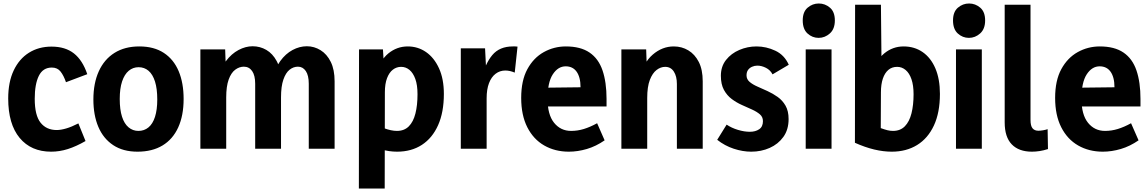

<svg xmlns="http://www.w3.org/2000/svg" viewBox="-20 -852 6576 1100"><path d="M273 17Q158 17 92.5 -62Q27 -141 27 -288Q27 -382 58.5 -448.5Q90 -515 146 -550Q202 -585 275 -585Q354 -585 403.5 -546Q453 -507 480 -427L358 -381Q345 -419 327 -442Q309 -465 277 -465Q226 -465 202.5 -417.5Q179 -370 179 -286Q179 -191 212.5 -149Q246 -107 305 -107Q328 -107 359 -116Q390 -125 429 -145L470 -44Q416 -13 368.5 2Q321 17 273 17Z M881 -282Q881 -344 868 -385Q855 -426 831 -446.5Q807 -467 774 -467Q742 -467 717.5 -446.5Q693 -426 679.5 -385.5Q666 -345 666 -285Q666 -224 679 -183.5Q692 -143 716.5 -122.5Q741 -102 773 -102Q806 -102 830.5 -122Q855 -142 868 -182.5Q881 -223 881 -282ZM1032 -285Q1032 -190 1001 -122Q970 -54 911 -18.5Q852 17 768 17Q685 17 628.5 -20.5Q572 -58 543.5 -125Q515 -192 515 -282Q515 -375 546 -443.5Q577 -512 636 -549Q695 -586 778 -586Q862 -586 918.5 -549Q975 -512 1003.5 -444.5Q1032 -377 1032 -285Z M1897 0H1749V-372Q1749 -420 1732 -445Q1715 -470 1687 -470Q1661 -470 1639 -452.5Q1617 -435 1603.5 -396Q1590 -357 1590 -294V0H1442V-372Q1442 -420 1424.5 -445Q1407 -470 1377 -470Q1351 -470 1327.5 -452.5Q1304 -435 1290 -396Q1276 -357 1276 -294V0H1128V-569H1270L1276 -398H1228Q1243 -460 1274.5 -502Q1306 -544 1346.5 -565.5Q1387 -587 1427 -587Q1470 -587 1506 -566Q1542 -545 1565 -502.5Q1588 -460 1590 -397H1540Q1555 -460 1585.5 -502Q1616 -544 1656 -565.5Q1696 -587 1738 -587Q1780 -587 1816.5 -564.5Q1853 -542 1875 -497.5Q1897 -453 1897 -386Z M2036 228 2037 -569H2174L2183 -421H2133Q2156 -506 2205 -546Q2254 -586 2316 -586Q2374 -586 2420.5 -554Q2467 -522 2495 -461Q2523 -400 2523 -314Q2523 -209 2490 -135Q2457 -61 2397 -22Q2337 17 2255 17Q2208 17 2163 3.5Q2118 -10 2065 -38L2179 -118Q2200 -110 2219 -106Q2238 -102 2254 -102Q2296 -102 2322 -128Q2348 -154 2360 -201.5Q2372 -249 2372 -312Q2372 -365 2359.5 -399.5Q2347 -434 2326 -451.5Q2305 -469 2278 -469Q2252 -469 2231 -453Q2210 -437 2197.5 -404.5Q2185 -372 2185 -323L2184 228Z M2620 0V-575H2759L2768 -398H2738Q2759 -487 2800.5 -536.5Q2842 -586 2918 -586Q2925 -586 2931.5 -586Q2938 -586 2945 -585L2929 -436Q2901 -448 2875 -448Q2844 -448 2819.5 -429.5Q2795 -411 2781.5 -375.5Q2768 -340 2768 -289V0Z M3239 17Q3160 17 3098 -18.5Q3036 -54 3001 -123Q2966 -192 2966 -291Q2966 -391 3001.5 -456Q3037 -521 3095.5 -553.5Q3154 -586 3222 -586Q3306 -586 3357.5 -551Q3409 -516 3432 -448.5Q3455 -381 3455 -285V-242H3049L3051 -349L3306 -352Q3306 -382 3300 -404.5Q3294 -427 3283 -442Q3272 -457 3256.5 -464.5Q3241 -472 3221 -472Q3177 -472 3147 -426Q3117 -380 3117 -286Q3117 -195 3154.5 -148.5Q3192 -102 3252 -102Q3289 -102 3325 -113Q3361 -124 3401 -146L3444 -48Q3395 -14 3342.5 1.5Q3290 17 3239 17Z M3858 0V-371Q3858 -415 3840.5 -442Q3823 -469 3791 -469Q3765 -469 3741.5 -451Q3718 -433 3703 -394Q3688 -355 3688 -290V0H3540V-569H3682L3688 -398H3642Q3665 -492 3719.5 -539Q3774 -586 3840 -586Q3886 -586 3923.5 -563.5Q3961 -541 3983.5 -497Q4006 -453 4006 -386V0Z M4284 17Q4235 17 4183.5 0Q4132 -17 4089 -51L4143 -138Q4171 -119 4207.5 -108Q4244 -97 4276 -97Q4308 -97 4329.5 -111.5Q4351 -126 4351 -158Q4351 -182 4333.5 -197Q4316 -212 4288.5 -224.5Q4261 -237 4230.5 -250.5Q4200 -264 4172.5 -284.5Q4145 -305 4127.5 -337Q4110 -369 4110 -418Q4110 -471 4139.5 -508.5Q4169 -546 4216 -566Q4263 -586 4314 -586Q4370 -586 4422 -561.5Q4474 -537 4499 -481L4406 -426Q4393 -451 4368 -463.5Q4343 -476 4319 -476Q4303 -476 4288.5 -469.5Q4274 -463 4265.5 -451Q4257 -439 4257 -420Q4257 -398 4274.5 -383Q4292 -368 4319.5 -356Q4347 -344 4377.5 -330Q4408 -316 4435.5 -296.5Q4463 -277 4480.5 -246.5Q4498 -216 4498 -170Q4498 -109 4468 -67.5Q4438 -26 4389.5 -4.5Q4341 17 4284 17Z M4596 0V-569H4744V0ZM4670 -635Q4634 -635 4606.5 -660Q4579 -685 4579 -735Q4579 -784 4607 -808Q4635 -832 4671 -832Q4707 -832 4735 -808Q4763 -784 4763 -735Q4763 -686 4734.5 -660.5Q4706 -635 4670 -635Z M5089 17Q5041 17 4988.5 4.5Q4936 -8 4878 -34L4879 -825H5027L5031 -421H4975Q4998 -507 5046.5 -546.5Q5095 -586 5157 -586Q5219 -586 5266 -553.5Q5313 -521 5339 -460Q5365 -399 5365 -314Q5365 -207 5330.5 -133Q5296 -59 5234 -21Q5172 17 5089 17ZM5096 -102Q5138 -102 5164 -128.5Q5190 -155 5202 -202.5Q5214 -250 5214 -312Q5214 -363 5202 -398Q5190 -433 5168.5 -451Q5147 -469 5120 -469Q5090 -469 5069.5 -451.5Q5049 -434 5038 -401.5Q5027 -369 5027 -323L5026 -118Q5048 -110 5064 -106Q5080 -102 5096 -102Z M5457 0V-569H5605V0ZM5531 -635Q5495 -635 5467.5 -660Q5440 -685 5440 -735Q5440 -784 5468 -808Q5496 -832 5532 -832Q5568 -832 5596 -808Q5624 -784 5624 -735Q5624 -686 5595.5 -660.5Q5567 -635 5531 -635Z M5736 -151V-825H5884V-165Q5884 -131 5895.5 -117Q5907 -103 5929 -103Q5940 -103 5955.5 -105.5Q5971 -108 5982 -112L5984 2Q5959 10 5936 13.5Q5913 17 5892 17Q5817 17 5776.5 -25Q5736 -67 5736 -151Z M6298 17Q6219 17 6157 -18.5Q6095 -54 6060 -123Q6025 -192 6025 -291Q6025 -391 6060.5 -456Q6096 -521 6154.5 -553.5Q6213 -586 6281 -586Q6365 -586 6416.5 -551Q6468 -516 6491 -448.5Q6514 -381 6514 -285V-242H6108L6110 -349L6365 -352Q6365 -382 6359 -404.5Q6353 -427 6342 -442Q6331 -457 6315.5 -464.5Q6300 -472 6280 -472Q6236 -472 6206 -426Q6176 -380 6176 -286Q6176 -195 6213.5 -148.5Q6251 -102 6311 -102Q6348 -102 6384 -113Q6420 -124 6460 -146L6503 -48Q6454 -14 6401.5 1.5Q6349 17 6298 17Z"/></svg>

Font: Yaldevi
Style: Bold
Weight: 700
Designer: Sol Matas, Rajitha Manaperi, Kosala Senevirathne
Foundry: Mooniak
Version: Version 1.100